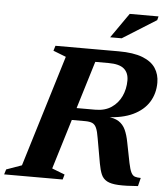

<svg xmlns="http://www.w3.org/2000/svg" viewBox="-86 -923 855 979"><g transform="rotate(5 341.0 -433.5)"><path d="M405.5 -369Q455 -369 488.2 -391.5Q521.5 -414 538.8 -451Q556 -488 556 -531.5Q556 -570.5 532 -591.2Q508 -612 452.5 -612H266.5L310 -676H498.5Q574.5 -676 620.8 -658Q667 -640 688 -608Q709 -576 709 -533.5Q709 -478 682 -434.5Q655 -391 601.2 -365.2Q547.5 -339.5 467 -336.5V-339Q506.5 -336 529 -321.5Q551.5 -307 563.5 -281Q575.5 -255 582.5 -217.5L603 -114Q610 -80 617.8 -65Q625.5 -50 637.5 -46.2Q649.5 -42.5 667 -42.5L656.5 0Q594 5 556 3Q518 1 497.8 -10Q477.5 -21 468.2 -42.5Q459 -64 453 -97.5L430.5 -225Q425 -260 417.2 -277.2Q409.5 -294.5 396 -300.5Q382.5 -306.5 359 -306.5H192L188.5 -369ZM213 -51.5 278.5 -26 271 0H-28.5L-20.5 -26L58 -54L232.5 -624.5L167 -650L175 -676H404ZM449 -743.5 538 -871H685.5L680.5 -851.5L508 -743.5Z"/></g></svg>

Font: Newsreader 16pt 16pt
Style: Bold Italic
Weight: 700
Italic angle: -17°
Version: Version 1.003